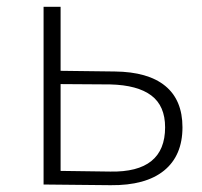

<svg xmlns="http://www.w3.org/2000/svg" viewBox="-20 -542 593 564"><path d="M305 2 108 0V-522H158V-334L317 -332Q415 -331 465.5 -289.5Q516 -248 516 -168Q516 -85 462 -41Q408 3 305 2ZM304 -38Q465 -35 465 -168Q465 -231 424.5 -261.5Q384 -292 304 -294L158 -295V-40Z"/></svg>

Font: Montserrat Light
Style: Regular
Weight: 300
Designer: Julieta Ulanovsky
Foundry: Julieta Ulanovsky
Version: Version 9.000; ttfautohint (v1.8.4.7-5d5b)